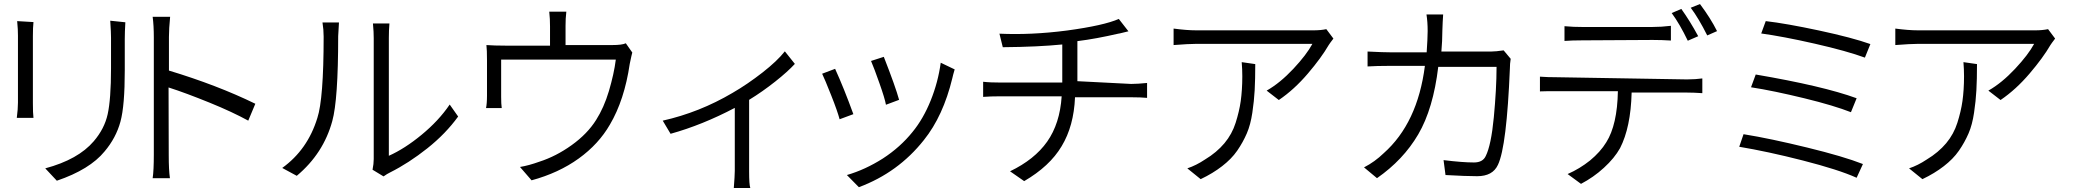

<svg xmlns="http://www.w3.org/2000/svg" viewBox="-20 -853 10333 955"><path d="M65.4 -748C68.4 -718.8 69.3 -694.3 69.3 -675.8V-342.8C69.3 -321.3 67.4 -295.9 63.5 -266.6H146.5C144.5 -282.2 143.6 -306.6 143.6 -339.8V-672.9C143.6 -702.1 144.5 -725.6 146.5 -743.2ZM528.3 -750C531.2 -709 532.2 -680.7 532.2 -665V-512.7C532.2 -410.2 526.4 -334 515.6 -285.2C504.9 -236.3 481.4 -191.4 446.3 -150.4C394.5 -89.8 314.5 -44.9 205.1 -15.6L262.7 45.9C372.1 8.8 451.2 -40 500 -99.6C538.1 -144.5 564.5 -194.3 579.1 -248C593.8 -301.8 600.6 -386.7 600.6 -503.9V-659.2C600.6 -682.6 601.6 -710 603.5 -742.2Z M1250 -336.9C1122.1 -399.4 978.5 -454.1 820.3 -502V-668.9C820.3 -696.3 822.3 -729.5 826.2 -769.5H739.3C743.2 -740.2 745.1 -706.1 745.1 -667V-84C745.1 -31.2 743.2 7.8 739.3 33.2H825.2C821.3 6.8 819.3 -31.2 819.3 -81.1L818.4 -418C877 -399.4 944.3 -374 1021.5 -342.8C1098.6 -311.5 1163.1 -281.2 1214.8 -252.9Z M1456.1 21.5C1544.9 -52.7 1603.5 -143.6 1632.8 -251C1652.3 -321.3 1662.1 -461.9 1662.1 -672.9C1662.1 -676.8 1663.1 -699.2 1666 -741.2H1584C1587.9 -717.8 1589.8 -694.3 1589.8 -670.9C1589.8 -463.9 1579.1 -329.1 1558.6 -266.6C1526.4 -161.1 1467.8 -78.1 1383.8 -17.6ZM1887.7 24.4C1900.4 15.6 1911.1 8.8 1919.9 4.9C1982.4 -26.4 2043.9 -66.4 2105.5 -115.2C2167 -164.1 2217.8 -216.8 2258.8 -273.4L2216.8 -333C2179.7 -278.3 2132.8 -228.5 2077.1 -182.6C2021.5 -136.7 1966.8 -101.6 1914.1 -78.1V-665C1914.1 -689.5 1915 -712.9 1917 -736.3H1835C1837.9 -707 1838.9 -682.6 1838.9 -663.1V-61.5C1838.9 -45.9 1836.9 -28.3 1833 -8.8Z M3092.8 -637.7C3080.1 -631.8 3057.6 -628.9 3025.4 -628.9H2793V-724.6C2793 -748 2793.9 -771.5 2796.9 -794.9H2711.9C2714.8 -770.5 2715.8 -746.1 2715.8 -721.7V-626H2493.2C2456.1 -626 2424.8 -627 2399.4 -628.9C2401.4 -613.3 2402.3 -587.9 2402.3 -552.7V-377C2402.3 -349.6 2400.4 -329.1 2397.5 -315.4H2475.6C2473.6 -329.1 2472.7 -347.7 2472.7 -371.1V-556.6H3043C3037.1 -508.8 3025.4 -457 3008.8 -400.4C2992.2 -344.7 2970.7 -296.9 2945.3 -256.8C2916 -210 2875 -168 2823.2 -130.9C2771.5 -93.8 2717.8 -66.4 2663.1 -48.8C2627.9 -36.1 2595.7 -27.3 2566.4 -22.5L2624 43.9C2713.9 19.5 2792 -16.6 2858.4 -64.5C2924.8 -112.3 2976.6 -168.9 3013.7 -233.4C3061.5 -314.5 3094.7 -415 3112.3 -535.2C3119.1 -567.4 3123 -585.9 3125 -591.8Z M3883.8 -597.7C3858.4 -565.4 3821.3 -530.3 3772.5 -492.2C3723.6 -454.1 3673.8 -419.9 3623 -390.6C3513.7 -326.2 3398.4 -280.3 3276.4 -252.9L3315.4 -187.5C3420.9 -216.8 3527.3 -259.8 3634.8 -316.4V-2.9C3634.8 14.6 3632.8 43 3629.9 82H3711.9C3708 70.3 3706.1 43 3706.1 0V-356.4C3751 -383.8 3793.9 -414.1 3835.9 -447.3C3877.9 -480.5 3910.2 -509.8 3933.6 -535.2Z M4312.5 -549.8C4323.2 -525.4 4336.9 -488.3 4354.5 -438.5C4372.1 -388.7 4382.8 -353.5 4386.7 -332L4452.1 -356.4C4440.4 -399.4 4415 -470.7 4376 -570.3ZM4659.2 -541C4650.4 -476.6 4633.8 -414.1 4609.4 -353.5C4585 -293 4554.7 -240.2 4518.6 -196.3C4478.5 -146.5 4429.7 -102.5 4371.1 -64.5C4312.5 -27.3 4252.9 0 4192.4 17.6L4252 78.1C4382.8 29.3 4490.2 -48.8 4575.2 -156.2C4639.6 -236.3 4686.5 -338.9 4716.8 -463.9C4718.8 -473.6 4722.7 -488.3 4728.5 -507.8ZM4069.3 -486.3C4078.1 -468.8 4092.8 -432.6 4114.3 -378.9C4135.7 -325.2 4149.4 -285.2 4156.2 -259.8L4224.6 -285.2C4193.4 -371.1 4163.1 -446.3 4133.8 -510.7Z M5338.9 -449.2V-648.4C5402.3 -656.2 5469.7 -668.9 5542 -685.5C5544.9 -685.5 5552.7 -687.5 5564.5 -690.4C5576.2 -693.4 5585.9 -695.3 5592.8 -697.3L5544.9 -758.8C5496.1 -737.3 5410.2 -717.8 5287.1 -701.2C5167 -685.5 5054.7 -680.7 4951.2 -685.5L4967.8 -618.2C5086.9 -619.1 5185.5 -624 5263.7 -631.8V-442.4H4958C4924.8 -442.4 4895.5 -443.4 4870.1 -446.3V-371.1C4894.5 -373 4923.8 -374 4958 -374H5260.7C5254.9 -283.2 5230.5 -208 5188.5 -148.4C5146.5 -88.9 5085 -40 5003.9 -1L5074.2 47.9C5158.2 -1 5220.7 -58.6 5260.7 -126C5300.8 -192.4 5323.2 -273.4 5327.1 -369.1H5611.3C5639.6 -369.1 5664.1 -368.2 5685.5 -366.2V-440.4C5656.2 -437.5 5629.9 -435.5 5606.4 -435.5Z M6156.2 -543.9C6158.2 -520.5 6159.2 -497.1 6159.2 -473.6C6159.2 -426.8 6156.2 -385.7 6151.4 -350.6C6146.5 -315.4 6137.7 -279.3 6126 -242.2C6114.3 -205.1 6095.7 -170.9 6070.3 -140.6C6044.9 -110.4 6012.7 -83 5973.6 -59.6C5944.3 -40 5915 -25.4 5885.7 -15.6L5952.1 38.1C5993.2 18.6 6028.3 -2.9 6058.6 -26.4C6088.9 -49.8 6114.3 -75.2 6133.8 -103.5C6153.3 -131.8 6168.9 -160.2 6181.6 -189.5C6194.3 -218.8 6203.1 -252.9 6209 -292C6214.8 -331.1 6218.8 -368.2 6220.7 -404.3C6222.7 -440.4 6223.6 -483.4 6223.6 -534.2ZM6577.1 -708C6558.6 -704.1 6537.1 -702.1 6512.7 -702.1H5931.6C5898.4 -702.1 5860.4 -705.1 5817.4 -710.9V-628.9C5868.2 -632.8 5905.3 -634.8 5928.7 -634.8H6507.8C6488.3 -598.6 6457 -557.6 6413.1 -510.7C6369.1 -463.9 6325.2 -427.7 6280.3 -402.3L6340.8 -355.5C6392.6 -390.6 6440.4 -434.6 6485.4 -487.3C6530.3 -540 6564.5 -586.9 6588.9 -628.9C6591.8 -633.8 6599.6 -644.5 6612.3 -661.1Z M7459 -602.5C7432.6 -598.6 7412.1 -596.7 7397.5 -596.7H7149.4C7152.3 -630.9 7154.3 -666 7154.3 -702.1C7155.3 -729.5 7156.2 -755.9 7158.2 -781.2H7075.2C7079.1 -756.8 7081.1 -729.5 7081.1 -698.2C7081.1 -672.9 7079.1 -637.7 7076.2 -592.8H6894.5C6875 -592.8 6837.9 -593.8 6782.2 -596.7V-522.5C6812.5 -524.4 6849.6 -525.4 6893.6 -525.4H7067.4C7043 -335 6974.6 -190.4 6862.3 -90.8C6833 -62.5 6800.8 -39.1 6764.6 -20.5L6829.1 33.2C6916 -27.3 6984.4 -99.6 7034.2 -184.6C7084 -269.5 7117.2 -381.8 7133.8 -520.5H7423.8C7423.8 -446.3 7418.9 -362.3 7410.2 -269.5C7401.4 -176.8 7387.7 -112.3 7370.1 -77.1C7360.4 -55.7 7340.8 -44.9 7311.5 -44.9C7273.4 -44.9 7222.7 -48.8 7160.2 -56.6L7169.9 17.6C7238.3 21.5 7291 23.4 7327.1 23.4C7378.9 23.4 7413.1 4.9 7430.7 -33.2C7460 -94.7 7479.5 -254.9 7490.2 -513.7C7490.2 -527.3 7491.2 -543 7494.1 -560.5Z M8426.8 -672.9C8398.4 -725.6 8370.1 -770.5 8342.8 -808.6L8294.9 -788.1C8322.3 -751 8348.6 -705.1 8375 -650.4ZM8200.2 -654.3C8231.4 -654.3 8261.7 -653.3 8291 -651.4V-724.6C8259.8 -720.7 8228.5 -718.8 8198.2 -718.8H7849.6C7822.3 -718.8 7793 -719.7 7761.7 -722.7V-649.4C7787.1 -651.4 7816.4 -652.3 7849.6 -652.3ZM7726.6 -468.8C7693.4 -468.8 7664.1 -469.7 7639.6 -471.7V-398.4C7657.2 -399.4 7685.5 -399.4 7723.6 -399.4H8027.3C8025.4 -288.1 8005.9 -203.1 7969.7 -145.5C7950.2 -113.3 7922.9 -83 7888.7 -54.7C7854.5 -27.3 7817.4 -4.9 7777.3 12.7L7843.8 61.5C7884.8 40 7922.9 13.7 7958 -18.6C7993.2 -50.8 8019.5 -83 8038.1 -116.2C8073.2 -184.6 8092.8 -276.4 8095.7 -392.6H8372.1C8393.6 -392.6 8418.9 -391.6 8447.3 -389.6V-462.9C8425.8 -460 8400.4 -458 8371.1 -458ZM8389.6 -814.5C8416 -779.3 8443.4 -733.4 8471.7 -676.8L8520.5 -698.2C8499 -741.2 8470.7 -786.1 8435.5 -833Z M8740.2 -686.5C8810.5 -676.8 8899.4 -660.2 9006.8 -635.7C9114.3 -611.3 9197.3 -587.9 9255.9 -566.4L9283.2 -633.8C9222.7 -655.3 9137.7 -677.7 9028.3 -701.2C8918.9 -724.6 8830.1 -740.2 8762.7 -748ZM8689.5 -418.9C8765.6 -407.2 8853.5 -388.7 8954.1 -364.3C9054.7 -339.8 9131.8 -316.4 9186.5 -294.9L9214.8 -364.3C9102.5 -405.3 8935.5 -444.3 8712.9 -482.4ZM8630.9 -123C8723.6 -107.4 8829.1 -85 8947.3 -54.7C9065.4 -24.4 9154.3 3.9 9214.8 31.2L9246.1 -37.1C9181.6 -62.5 9088.9 -89.8 8968.8 -119.1C8848.6 -148.4 8743.2 -170.9 8652.3 -185.5Z M9746.1 -543.9C9748 -520.5 9749 -497.1 9749 -473.6C9749 -426.8 9746.1 -385.7 9741.2 -350.6C9736.3 -315.4 9727.5 -279.3 9715.8 -242.2C9704.1 -205.1 9685.5 -170.9 9660.2 -140.6C9634.8 -110.4 9602.5 -83 9563.5 -59.6C9534.2 -40 9504.9 -25.4 9475.6 -15.6L9542 38.1C9583 18.6 9618.2 -2.9 9648.4 -26.4C9678.7 -49.8 9704.1 -75.2 9723.6 -103.5C9743.2 -131.8 9758.8 -160.2 9771.5 -189.5C9784.2 -218.8 9793 -252.9 9798.8 -292C9804.7 -331.1 9808.6 -368.2 9810.5 -404.3C9812.5 -440.4 9813.5 -483.4 9813.5 -534.2ZM10167 -708C10148.4 -704.1 10127 -702.1 10102.5 -702.1H9521.5C9488.3 -702.1 9450.2 -705.1 9407.2 -710.9V-628.9C9458 -632.8 9495.1 -634.8 9518.6 -634.8H10097.7C10078.1 -598.6 10046.9 -557.6 10002.9 -510.7C9959 -463.9 9915 -427.7 9870.1 -402.3L9930.7 -355.5C9982.4 -390.6 10030.3 -434.6 10075.2 -487.3C10120.1 -540 10154.3 -586.9 10178.7 -628.9C10181.6 -633.8 10189.5 -644.5 10202.1 -661.1Z"/></svg>

Font: Gen Shin Gothic P Normal
Style: Regular
Weight: 300
Designer: [Source Han Sans]
Ryoko NISHIZUKA  (kana & ideographs); Paul D. Hunt (Latin, Greek & Cyrillic); Wenlong ZHANG  (bopomofo
Version: Version 1.002.20150607